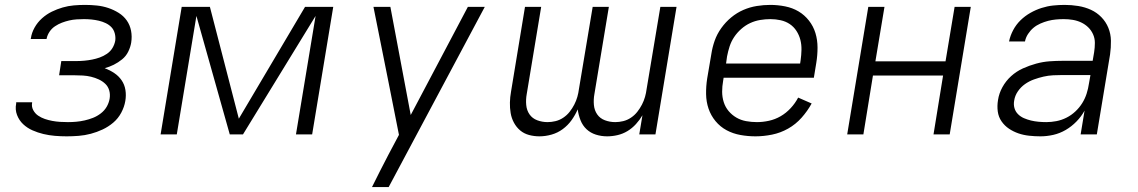

<svg xmlns="http://www.w3.org/2000/svg" viewBox="-20 -548 4640 783"><path d="M252 8Q228 8 204 6Q180 4 157 -1.5Q134 -7 112.5 -16.5Q91 -26 74.5 -41.5Q58 -57 49.5 -79Q41 -101 46 -126V-131H111V-129Q108 -113 115.5 -99Q123 -85 135.5 -76.5Q148 -68 162.5 -63Q177 -58 193 -55Q209 -52 225 -51Q241 -50 257 -50Q274 -50 291 -51.5Q308 -53 325.5 -57Q343 -61 359.5 -67.5Q376 -74 391 -85.5Q406 -97 415 -112.5Q424 -128 427 -145Q430 -163 425.5 -179Q421 -195 409.5 -206Q398 -217 383 -224Q368 -231 351.5 -235Q335 -239 318 -240Q301 -241 284 -241H221L230 -299H293Q308 -299 324 -300.5Q340 -302 355.5 -305Q371 -308 386.5 -313.5Q402 -319 416 -328.5Q430 -338 438.5 -352Q447 -366 450 -382Q452 -397 448 -412Q444 -427 434.5 -437Q425 -447 411.5 -453.5Q398 -460 383 -463.5Q368 -467 353 -468.5Q338 -470 322 -470Q308 -470 292.5 -469Q277 -468 262 -464.5Q247 -461 232.5 -455.5Q218 -450 204.5 -441Q191 -432 182 -418.5Q173 -405 170 -390V-389H105L106 -392Q109 -414 121 -435.5Q133 -457 151.5 -473.5Q170 -490 191.5 -500.5Q213 -511 235.5 -517.5Q258 -524 281 -526Q304 -528 327 -528Q351 -528 375 -525.5Q399 -523 421.5 -515.5Q444 -508 464 -495.5Q484 -483 497 -464.5Q510 -446 514.5 -422.5Q519 -399 515 -374Q512 -356 503 -337.5Q494 -319 478 -306Q462 -293 444 -284Q426 -275 407 -270Q428 -262 446 -250Q464 -238 476 -220.5Q488 -203 491.5 -181Q495 -159 491 -136Q487 -112 474.5 -88.5Q462 -65 442 -48Q422 -31 398.5 -20Q375 -9 350.5 -2.5Q326 4 301 6Q276 8 252 8Z M971 0H917L781 -483L701 0H635L721 -520H836L954 -64L1224 -520H1339L1253 0H1187L1267 -483Z M1497 215Q1513 182 1530 149Q1547 116 1564 83L1607 2L1565 -210L1503 -520H1572L1655 -79L1888 -520H1957L1565 215Z M2180 8Q2158 8 2137.5 2.5Q2117 -3 2101.5 -16Q2086 -29 2076 -47.5Q2066 -66 2062.5 -87Q2059 -108 2059.5 -130Q2060 -152 2064 -174L2121 -520H2187L2128 -164Q2124 -142 2126 -120Q2128 -98 2139.5 -81.5Q2151 -65 2171 -57.5Q2191 -50 2213 -50Q2229 -50 2245.5 -54Q2262 -58 2277 -68Q2292 -78 2303 -92Q2314 -106 2322 -121.5Q2330 -137 2334.5 -153Q2339 -169 2341 -185L2397 -520H2463L2404 -164Q2400 -142 2402 -120Q2404 -98 2415.5 -81.5Q2427 -65 2447 -57.5Q2467 -50 2489 -50Q2505 -50 2521.5 -54Q2538 -58 2553 -68Q2568 -78 2579 -92Q2590 -106 2598 -121.5Q2606 -137 2610.5 -153Q2615 -169 2617 -185L2673 -520H2739L2653 0H2587L2600 -78Q2589 -59 2573.5 -42Q2558 -25 2539 -13.5Q2520 -2 2498.5 3Q2477 8 2456 8Q2432 8 2410 1Q2388 -6 2372 -21Q2356 -36 2347.5 -57.5Q2339 -79 2336 -102Q2326 -79 2311 -58Q2296 -37 2275 -21.5Q2254 -6 2229 1Q2204 8 2180 8Z M3061 8Q3030 8 2999.5 2.5Q2969 -3 2943 -17Q2917 -31 2898 -54Q2879 -77 2869.5 -105Q2860 -133 2859.5 -164.5Q2859 -196 2864 -228L2881 -328Q2885 -355 2894.5 -382Q2904 -409 2921.5 -433.5Q2939 -458 2962 -477Q2985 -496 3011.5 -507.5Q3038 -519 3066 -523.5Q3094 -528 3121 -528Q3152 -528 3182 -522Q3212 -516 3236.5 -501.5Q3261 -487 3279 -464Q3297 -441 3305.5 -413Q3314 -385 3314 -354Q3314 -323 3309 -292L3299 -231H2931L2929 -218Q2925 -196 2925 -174Q2925 -152 2931.5 -131.5Q2938 -111 2951.5 -95Q2965 -79 2983 -68.5Q3001 -58 3022.5 -54Q3044 -50 3067 -50Q3091 -50 3116 -55.5Q3141 -61 3163.5 -74Q3186 -87 3204.5 -107Q3223 -127 3235 -150L3290 -126Q3273 -95 3249 -68Q3225 -41 3194 -23.5Q3163 -6 3128.5 1Q3094 8 3061 8ZM3243 -289 3245 -302Q3248 -323 3248.5 -344.5Q3249 -366 3244 -385.5Q3239 -405 3228 -422Q3217 -439 3200.5 -450Q3184 -461 3163.5 -465.5Q3143 -470 3122 -470Q3101 -470 3080 -466.5Q3059 -463 3039.5 -454Q3020 -445 3003 -430Q2986 -415 2974 -397Q2962 -379 2955.5 -359Q2949 -339 2945 -318L2941 -289Z M3435 0 3521 -520H3587L3550 -298H3836L3873 -520H3939L3853 0H3787L3826 -240H3540L3501 0Z M4223 8Q4200 8 4177 5.5Q4154 3 4133.5 -4Q4113 -11 4095 -23Q4077 -35 4064.5 -53Q4052 -71 4049 -93.5Q4046 -116 4050 -140Q4054 -167 4068 -192.5Q4082 -218 4103.5 -237.5Q4125 -257 4151.5 -269Q4178 -281 4205.5 -288.5Q4233 -296 4260 -298Q4287 -300 4314 -300H4436L4442 -335Q4445 -354 4445 -373Q4445 -392 4437.5 -408.5Q4430 -425 4417.5 -437Q4405 -449 4389 -456.5Q4373 -464 4355 -467Q4337 -470 4318 -470Q4302 -470 4286 -468.5Q4270 -467 4254.5 -463Q4239 -459 4223 -452Q4207 -445 4194.5 -434.5Q4182 -424 4172.5 -409.5Q4163 -395 4160 -379H4095Q4100 -403 4112 -425.5Q4124 -448 4142 -465.5Q4160 -483 4182 -495.5Q4204 -508 4227.5 -515.5Q4251 -523 4274.5 -525.5Q4298 -528 4322 -528Q4350 -528 4377.5 -523.5Q4405 -519 4429 -508Q4453 -497 4471.5 -478Q4490 -459 4500 -434.5Q4510 -410 4510.5 -382Q4511 -354 4507 -326L4453 0H4387L4403 -97Q4390 -73 4370 -52.5Q4350 -32 4326 -18Q4302 -4 4275.5 2Q4249 8 4223 8ZM4247 -50Q4267 -50 4288 -54Q4309 -58 4329 -68Q4349 -78 4365.5 -93.5Q4382 -109 4393.5 -127.5Q4405 -146 4411.5 -166.5Q4418 -187 4421 -208L4427 -242H4314Q4295 -242 4275 -241Q4255 -240 4235.5 -235.5Q4216 -231 4196.5 -224Q4177 -217 4160 -205Q4143 -193 4131 -175.5Q4119 -158 4116 -138Q4113 -122 4117 -107.5Q4121 -93 4131.5 -82.5Q4142 -72 4156 -66Q4170 -60 4184.5 -56.5Q4199 -53 4215 -51.5Q4231 -50 4247 -50Z"/></svg>

Font: Iosevka Aile Light
Style: Italic
Weight: 300
Italic angle: -9°
Designer: Belleve Invis
Foundry: Belleve Invis
Version: Version 31.1.0; ttfautohint (v1.8.4)